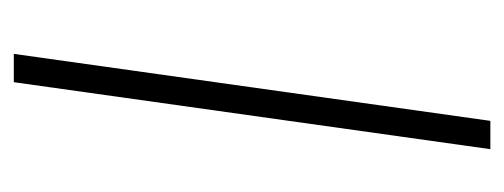

<svg xmlns="http://www.w3.org/2000/svg" viewBox="-246 -484 730 278"><g transform="rotate(90 119.0 -345.0)"><path d="M99 0H58L155 -690H196Z"/></g></svg>

Font: Exo 2.0 Extra Light
Style: Italic
Weight: 250
Italic angle: -8°
Designer: Natanael Gama
Version: Version 1.001;PS 001.001;hotconv 1.0.70;makeotf.lib2.5.58329